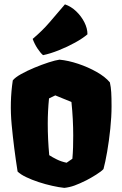

<svg xmlns="http://www.w3.org/2000/svg" viewBox="-20 -866 569 895"><path d="M279.8 9.8Q255.4 7.3 223.6 0.2Q191.9 -6.8 159.9 -17.3Q127.9 -27.8 101.6 -40.5Q75.2 -53.2 62 -66.4Q44.4 -178.2 34.4 -284.2Q24.4 -390.1 39.6 -491.2Q50.3 -504.9 78.1 -520.5Q106 -536.1 140.6 -550.5Q175.3 -564.9 207 -575.2Q238.8 -585.4 257.3 -587.9Q298.3 -584 344.5 -568.6Q390.6 -553.2 430.7 -530.5Q470.7 -507.8 492.2 -481.9Q497.1 -460 498.5 -435.8Q500 -411.6 500 -370.6Q500 -322.3 494.1 -265.6Q488.3 -209 479.5 -158.7Q470.7 -108.4 462.4 -78.1Q453.1 -67.4 428.2 -51.8Q403.3 -36.1 382.3 -25.4Q351.1 -9.8 327.4 -1.2Q303.7 7.3 279.8 9.8ZM290.5 -107.4 317.4 -126Q319.8 -152.8 320.6 -179.9Q321.3 -207 321.3 -234.4Q321.3 -271.5 319.3 -310.1Q317.4 -348.6 313 -390.6L237.8 -421.4L208.5 -407.2Q202.6 -348.6 202.6 -289.6Q202.6 -253.4 204.3 -216.6Q206.1 -179.7 209.5 -142.6Q224.6 -132.8 244.9 -122.8Q265.1 -112.8 290.5 -107.4ZM180.7 -608.9Q168.9 -618.7 155 -639.6Q141.1 -660.6 132.3 -684.6Q178.2 -723.6 210.2 -761Q242.2 -798.3 282.7 -845.7Q311.5 -835.9 335.2 -813.2Q358.9 -790.5 373.3 -762.2Q387.7 -733.9 387.7 -706.1Q366.2 -687.5 330.1 -667.5Q293.9 -647.5 253.9 -631.6Q213.9 -615.7 180.7 -608.9Z"/></svg>

Font: Fruktur
Style: Regular
Weight: 400
Designer: Viktoriya Grabowska, Eben Sorkin
Foundry: Viktoriya Grabowska
Version: Version 1.008; ttfautohint (v1.8.4.7-5d5b)